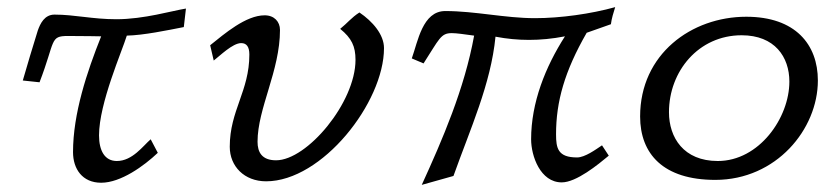

<svg xmlns="http://www.w3.org/2000/svg" viewBox="-20 -497 2334 539"><path d="M44 -271 91 -266C136 -383 119 -396 171 -396C214 -396 264 -395 264 -395C224 -295 185 -178 185 -70C185 -23 211 16 264 16C319 16 384 -31 423 -68L403 -106C382 -88 352 -45 308 -45C274 -45 258 -74 258 -117C258 -207 323 -354 336 -397C383 -398 450 -412 496 -421L502 -473C464 -467 384 -443 307 -443C239 -443 190 -456 133 -456C105 -456 93 -431 86 -411C73 -369 55 -310 44 -271Z M570 -370 580 -327C597 -340 633 -376 657 -376C672 -376 680 -366 680 -344C680 -241 625 -187 625 -85C625 -30 666 12 727 12C884 12 1058 -209 1058 -362C1058 -400 1026 -437 989 -462C967 -448 955 -432 935 -416C967 -390 978 -367 978 -329C978 -209 842 -47 755 -47C715 -47 703 -70 703 -99C703 -193 766 -298 766 -413C766 -436 750 -454 723 -454C670 -454 610 -402 570 -370Z M1136 -333 1169 -319C1213 -387 1217 -404 1248 -404C1262 -404 1281 -401 1311 -397C1284 -248 1222 -105 1164 22L1253 -3C1300 -135 1358 -261 1371 -394C1403 -388 1433 -385 1465 -385C1497 -385 1530 -388 1566 -395C1511 -309 1471 -209 1471 -106C1471 -59 1497 15 1557 15C1598 15 1659 -35 1689 -60L1670 -89C1652 -77 1622 -55 1600 -55C1546 -55 1541 -81 1541 -120C1541 -212 1565 -297 1627 -405L1695 -429C1697 -445 1702 -461 1707 -477C1639 -458 1553 -446 1482 -446C1398 -446 1314 -466 1230 -466C1166 -466 1153 -380 1136 -333Z M1777 -170C1777 -65 1842 8 1988 8C2159 8 2276 -134 2276 -271C2276 -372 2213 -450 2075 -450C1921 -450 1777 -345 1777 -170ZM1858 -182C1858 -297 1941 -398 2062 -398C2155 -398 2196 -337 2196 -268C2196 -166 2111 -45 1995 -45C1899 -45 1858 -111 1858 -182Z"/></svg>

Font: KpSans
Style: Italic
Weight: 400
Italic angle: -11°
Version: Version 0.66